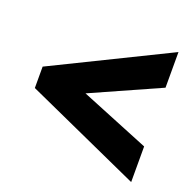

<svg xmlns="http://www.w3.org/2000/svg" viewBox="-100 -729 743 734"><g transform="rotate(20 272.0 -361.5)"><path d="M506 -97 37 -309V-396L506 -626V-481L226 -356L506 -242Z"/></g></svg>

Font: Noto Sans Tamil SemiCondensed Black
Style: Regular
Weight: 900
Width: 4
Designer: Jelle Bosma - Monotype Design Team
Foundry: Monotype Imaging Inc.
Version: Version 2.004; ttfautohint (v1.8.4.7-5d5b)